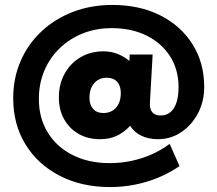

<svg xmlns="http://www.w3.org/2000/svg" viewBox="-20 -641 881 778"><path d="M426.5 117Q310.5 117 222 71.2Q133.5 25.5 83.5 -55.5Q33.5 -136.5 33.5 -243Q33.5 -324.5 63.5 -393.5Q93.5 -462.5 147.8 -513.5Q202 -564.5 275.5 -592.8Q349 -621 435.5 -621Q545.5 -621 629.2 -578.8Q713 -536.5 760.2 -461.5Q807.5 -386.5 807.5 -288Q807.5 -230 782.2 -182Q757 -134 714.5 -105.5Q672 -77 620.5 -77Q581.5 -77 552.8 -91Q524 -105 507.5 -131Q480 -102.5 451.2 -89.8Q422.5 -77 385.5 -77Q336 -77 298.5 -98.5Q261 -120 239.8 -158Q218.5 -196 218.5 -246Q218.5 -300 241.8 -342.2Q265 -384.5 306 -408.8Q347 -433 399.5 -433Q457 -433 504.5 -394L505.5 -420H598.5L587.5 -225Q586 -199.5 597 -186.2Q608 -173 630.5 -173Q654 -173 670.2 -186.2Q686.5 -199.5 695 -225.2Q703.5 -251 703.5 -288Q703.5 -359 669.2 -412.8Q635 -466.5 574 -496.8Q513 -527 432.5 -527Q369 -527 315.2 -505.5Q261.5 -484 221.5 -445.2Q181.5 -406.5 159.5 -354.2Q137.5 -302 137.5 -240Q137.5 -162.5 173.5 -104Q209.5 -45.5 274.2 -12.8Q339 20 424.5 20Q469.5 20 512.2 11Q555 2 594 -15.2Q633 -32.5 667.5 -58L707.5 32Q667.5 59.5 621.8 78.5Q576 97.5 526.8 107.2Q477.5 117 426.5 117ZM398.5 -183Q431 -183 450.2 -204.8Q469.5 -226.5 469.5 -264Q469.5 -293.5 454.5 -309.8Q439.5 -326 412.5 -326Q381 -326 361.8 -304Q342.5 -282 342.5 -245Q342.5 -216 357.5 -199.5Q372.5 -183 398.5 -183Z"/></svg>

Font: Geologica Black
Style: Regular
Weight: 900
Designer: Sindre Bremnes, Frode Helland
Foundry: Monokrom Skriftforlag AS
Version: Version 1.010;gftools[0.9.28]